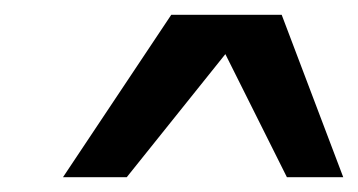

<svg xmlns="http://www.w3.org/2000/svg" viewBox="-20 -655 483 259"><path d="M151 -416 284 -582 367 -416H443L360 -635H211L65 -416Z"/></svg>

Font: Racing Sans One
Style: Regular
Weight: 400
Designer: Pablo Impallari, Rodrigo Fuenzalida
Foundry: Pablo Impallari, Rodrigo Fuenzalida
Version: Version 1.001